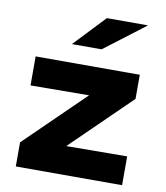

<svg xmlns="http://www.w3.org/2000/svg" viewBox="-83 -817 767 886"><g transform="rotate(10 300.0 -373.5)"><path d="M51 0V-113L327 -382L53 -380V-516H541V-403L264 -133L549 -135V0ZM208 -601 346 -747H539L347 -601Z"/></g></svg>

Font: Red Hat Mono
Style: Bold
Weight: 700
Monospace: yes
Designer: Pentagram, MCKL
Foundry: Pentagram, MCKL
Version: Version 1.023; ttfautohint (v1.8.3)